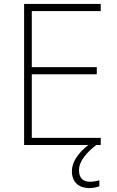

<svg xmlns="http://www.w3.org/2000/svg" viewBox="-20 -734 591 972"><path d="M380 128C380 79 421 37 467 0H490V-36H141V-358H470V-394H141V-678H490V-714H102V0H427C373 43 344 87 344 133C344 189 380 218 431 218C453 218 470 214 483 209V179C472 182 455 186 435 186C398 186 380 165 380 128Z"/></svg>

Font: Noto Sans Telugu ExtraLight
Style: Regular
Weight: 200
Designer: Jelle Bosma - Monotype Design Team
Foundry: Monotype Imaging Inc.
Version: Version 2.005